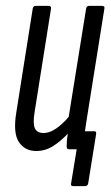

<svg xmlns="http://www.w3.org/2000/svg" viewBox="-20 -506 377 651"><path d="M103 6Q64 6 44 -24.5Q24 -55 35 -123L91 -477Q93 -486 100 -486H145Q154 -486 153 -477L97 -124Q91 -86 98.5 -70.5Q106 -55 128 -55Q148 -55 170 -70Q192 -85 213 -110L272 -477Q274 -486 281 -486H326Q336 -486 334 -477L277 -120Q274 -103 272 -88Q270 -73 268 -61H300Q307 -61 306 -52L279 116Q277 125 269 125H228Q219 125 221 116L240 0H214Q206 0 206 -9Q206 -19 207 -30.5Q208 -42 210 -53Q187 -28 160.5 -11Q134 6 103 6Z"/></svg>

Font: Sofia Sans Extra Condensed
Style: Italic
Weight: 400
Italic angle: -9°
Designer: Botio Nikoltchev, Ani Petrova
Foundry: lettersoup
Version: Version 4.101; ttfautohint (v1.8.4.7-5d5b)